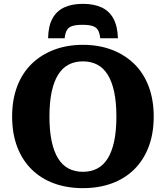

<svg xmlns="http://www.w3.org/2000/svg" viewBox="-20 -961 862 998"><path d="M411 -941Q354 -941 314 -922.5Q274 -904 252.5 -864.5Q231 -825 230 -762H316Q319 -790 328 -805Q337 -820 356.5 -826Q376 -832 409 -832Q441 -832 460.5 -826Q480 -820 489 -805Q498 -790 501 -762H593Q591 -825 569.5 -864.5Q548 -904 508 -922.5Q468 -941 411 -941ZM411 17Q329 17 261.5 -7.5Q194 -32 145 -80Q96 -128 69.5 -197.5Q43 -267 43 -355Q43 -443 69.5 -512.5Q96 -582 145 -629.5Q194 -677 261.5 -702.5Q329 -728 411 -728Q493 -728 560.5 -702.5Q628 -677 677 -629.5Q726 -582 752.5 -512.5Q779 -443 779 -355Q779 -267 752.5 -197.5Q726 -128 677 -80Q628 -32 560.5 -7.5Q493 17 411 17ZM411 -68Q453 -68 485.5 -85Q518 -102 540 -137.5Q562 -173 573.5 -227Q585 -281 585 -355Q585 -429 573.5 -483Q562 -537 540 -572.5Q518 -608 485.5 -625Q453 -642 411 -642Q369 -642 336.5 -625Q304 -608 282 -572.5Q260 -537 248.5 -483Q237 -429 237 -355Q237 -281 248.5 -227Q260 -173 282 -137.5Q304 -102 336.5 -85Q369 -68 411 -68Z"/></svg>

Font: Roboto Serif 20pt
Style: Bold
Weight: 700
Version: Version 1.008